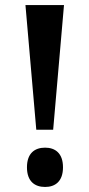

<svg xmlns="http://www.w3.org/2000/svg" viewBox="-20 -734 355 762"><path d="M81 -714 124 -219H191L234 -714ZM159 8C199 8 230 -14 230 -70C230 -126 199 -148 159 -148C118 -148 87 -126 87 -70C87 -14 118 8 159 8Z"/></svg>

Font: Noto Serif Sinhala ExtraCondensed
Style: Bold
Weight: 700
Width: 2
Designer: Jelle Bosma - Monotype Design Team
Foundry: Monotype Imaging Inc.
Version: Version 2.007